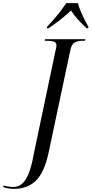

<svg xmlns="http://www.w3.org/2000/svg" viewBox="-160 -964 584 1224"><path d="M-70 240Q-92 240 -108 237Q-124 234 -140 229L-136 218Q-123 223 -106.5 225.5Q-90 228 -76 228Q-46 228 -22 209.5Q2 191 21 146.5Q40 102 54 24L196 -651Q197 -656 198.5 -662.5Q200 -669 200 -674Q200 -692 185 -698Q170 -704 144 -704H125L127 -714H384L382 -704H365Q336 -704 316.5 -693.5Q297 -683 289 -647L149 13Q122 137 68 188.5Q14 240 -70 240ZM140 -793Q159 -813 182 -839.5Q205 -866 226 -893.5Q247 -921 263 -944H337Q342 -922 354 -893.5Q366 -865 379.5 -838Q393 -811 404 -793L402 -784H392Q360 -814 335 -841.5Q310 -869 293 -897Q263 -868 226 -839.5Q189 -811 150 -784H139Z"/></svg>

Font: Noto Serif Display Condensed
Style: Italic
Weight: 400
Width: 3
Italic angle: -12°
Designer: Monotype Design Team
Foundry: Monotype Imaging Inc.
Version: Version 2.009